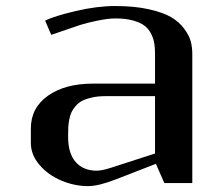

<svg xmlns="http://www.w3.org/2000/svg" viewBox="-20 -614 748 644"><path d="M366.7 -552.2Q343.3 -552.2 306.6 -544.7Q270 -537.1 249 -530.3L151.9 -497.1L131.3 -544.9Q162.1 -560.1 233.6 -576.9Q305.2 -593.8 366.7 -593.8Q430.7 -593.8 479 -583Q527.3 -572.3 554.4 -556.2Q581.5 -540 598.1 -517.3Q614.7 -494.6 619.9 -474.9Q625 -455.1 625 -433.1V0H531.2L502.9 -64.5L372.1 -13.7Q311 10.3 275.9 10.3Q230 10.3 185.8 -8.3Q141.6 -26.9 112.5 -60.8Q83.5 -94.7 83.5 -134.3V-183.1Q83.5 -252.4 140.9 -293Q198.2 -333.5 291.5 -333.5H500V-431.2Q500 -451.7 497.8 -467Q495.6 -482.4 487.5 -499.3Q479.5 -516.1 465.6 -527.1Q451.7 -538.1 426.5 -545.2Q401.4 -552.2 366.7 -552.2ZM500 -291.5H333.5Q308.6 -291.5 288.8 -287.1Q269 -282.7 256.1 -276.1Q243.2 -269.5 233.9 -258.5Q224.6 -247.6 219.7 -237.5Q214.8 -227.5 212.2 -212.4Q209.5 -197.3 209 -186.8Q208.5 -176.3 208.5 -160.6V-154.3Q208.5 -99.1 234.1 -70.3Q259.8 -41.5 304.2 -41.5Q321.8 -41.5 352.1 -51.3L500 -99.1Z"/></svg>

Font: Resagnicto
Style: Bold
Weight: 700
Version: Version 0.9991